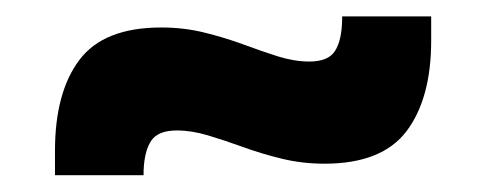

<svg xmlns="http://www.w3.org/2000/svg" viewBox="-20 -432 592 234"><path d="M375.5 -232.5Q348.5 -232.5 323.8 -238.5Q299 -244.5 276.2 -252.8Q253.5 -261 233.5 -267Q213.5 -273 195.5 -273Q173 -273 164.5 -260.8Q156 -248.5 155 -224V-218.5H47V-248Q47 -319.5 76.8 -359Q106.5 -398.5 176.5 -398.5Q204.5 -398.5 229.5 -392.2Q254.5 -386 276.8 -377.8Q299 -369.5 319 -363.2Q339 -357 357 -357Q380 -357 388.2 -369.8Q396.5 -382.5 397 -408V-412H505.5V-382.5Q505.5 -312 475.5 -272.2Q445.5 -232.5 375.5 -232.5Z"/></svg>

Font: Anek Latin
Style: Bold
Weight: 700
Designer: Yesha Goshar
Foundry: Ek Type
Version: Version 1.003